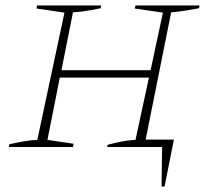

<svg xmlns="http://www.w3.org/2000/svg" viewBox="-20 -536 759 700"><path d="M12 0 14 -10Q40 -16 65.5 -20.5Q91 -25 116 -26L215 -490L113 -505L115 -516H349L347 -506Q326 -502 302.5 -497.5Q279 -493 246 -491L204 -280H529L574 -490L471 -505L474 -516H707L706 -506Q683 -502 656.5 -497.5Q630 -493 604 -491L511 -27H614L580 144H569L571 0H371L372 -8Q402 -16 426 -20.5Q450 -25 474 -26L523 -253H198L153 -26L248 -12L246 0Z"/></svg>

Font: Piazzolla SC Thin
Style: Italic
Weight: 100
Italic angle: -11.3°
Designer: Juan Pablo del Peral
Foundry: Huerta Tipografica
Version: Version 1.330